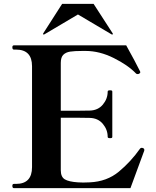

<svg xmlns="http://www.w3.org/2000/svg" viewBox="-20 -975 810 995"><path d="M728 -197Q728 -194 723 -182L656 0H52Q44 0 44 -12Q44 -22 52 -22H63Q146 -22 146 -109V-632Q146 -718 63 -718H52Q44 -718 44 -730Q44 -740 52 -740H634Q654 -704 675.5 -664Q697 -624 706 -605L707 -601Q707 -596 701 -593Q697 -591 694 -591Q688 -591 685 -594Q644 -637 570 -674Q496 -711 424 -711H407Q366 -711 343.5 -707.5Q321 -704 308 -691Q295 -678 295 -649V-401H372Q426 -401 445 -402Q488 -403 513 -433Q538 -463 538 -500Q538 -504 541 -505.5Q544 -507 550 -507Q557 -507 559.5 -505.5Q562 -504 562 -500V-266Q562 -262 559.5 -260.5Q557 -259 550 -259Q544 -259 541 -260.5Q538 -262 538 -266Q538 -303 513 -333Q488 -363 445 -364Q426 -365 372 -365H295V-93Q295 -58 316 -45.5Q337 -33 384 -30Q394 -29 411 -29Q431 -29 445 -30Q534 -34 596 -85.5Q658 -137 706 -205Q709 -209 715 -209Q718 -209 722 -207Q728 -205 728 -197ZM203 -799 204 -802 302 -955H465L564 -802L565 -799Q565 -796 561 -796L558 -797L384 -900L210 -797L207 -796Q203 -796 203 -799Z"/></svg>

Font: Shippori Mincho ExtraBold
Style: Regular
Weight: 800
Designer: FONTDASU
Foundry: FONTDASU / Google Inc. / but / Adobe
Version: Version 3.110; ttfautohint (v1.8.3)